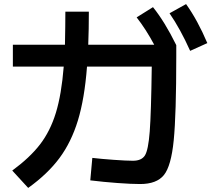

<svg xmlns="http://www.w3.org/2000/svg" viewBox="-20 -865 1040 940"><path d="M422 18 432 -92Q474 -87 536.5 -82.5Q599 -78 631 -78Q673 -78 689.5 -104Q706 -130 713 -220.5Q720 -311 723 -539H406Q394 -382 361.5 -275.5Q329 -169 271 -91Q213 -13 118 55L40 -30Q126 -93 176 -158Q226 -223 253.5 -312.5Q281 -402 292 -539H43V-646H298Q300 -744 300 -808H415Q415 -721 412 -646H735Q695 -721 649 -780L729 -830Q787 -758 843 -644V-589Q843 -304 830.5 -178Q818 -52 782.5 -8Q747 36 666 36Q623 36 555 31Q487 26 422 18ZM891 -845Q948 -765 995 -654L911 -616Q863 -723 810 -800Z"/></svg>

Font: Enso SemiBold
Style: Regular
Weight: 600
Designer: Coji Morishita
Foundry: UNDERFOREST DESIGN
Version: Version 1.000